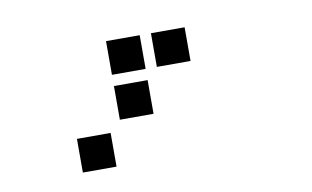

<svg xmlns="http://www.w3.org/2000/svg" viewBox="-42 -261 685 421"><g transform="rotate(-10 300.0 -50.5)"><path d="M214 -188Q213 -188 213 -188Q213 -188 213 -187V-114Q213 -113 213 -113Q213 -113 214 -113H287Q288 -113 288 -113Q288 -113 288 -114V-187Q288 -188 288 -188Q288 -188 287 -188ZM314 -188Q313 -188 313 -188Q313 -188 313 -187V-114Q313 -113 313 -113Q313 -113 314 -113H387Q388 -113 388 -113Q388 -113 388 -114V-187Q388 -188 388 -188Q388 -188 387 -188ZM214 -88Q213 -88 213 -88Q213 -88 213 -87V-14Q213 -13 213 -13Q213 -13 214 -13H287Q288 -13 288 -13Q288 -13 288 -14V-87Q288 -88 288 -88Q288 -88 287 -88ZM114 12Q113 12 113 12Q113 12 113 13V86Q113 87 113 87Q113 87 114 87H187Q188 87 188 87Q188 87 188 86V13Q188 12 188 12Q188 12 187 12Z"/></g></svg>

Font: Doto
Style: Bold
Weight: 700
Monospace: yes
Version: Version 1.000